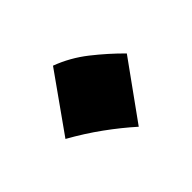

<svg xmlns="http://www.w3.org/2000/svg" viewBox="-71 -560 484 484"><g transform="rotate(-45 171.0 -318.0)"><path d="M148.4 -448.7Q192.9 -432.1 231 -402.1Q269 -372.1 301.8 -338.9L192.4 -187Q159.7 -216.3 121.6 -243.9Q83.5 -271.5 40 -295.9Z"/></g></svg>

Font: Pinar DS4-ExtraBold
Style: Regular
Weight: 800
Designer: Amin Abedi
Version: Version 2.000